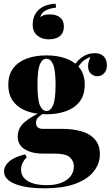

<svg xmlns="http://www.w3.org/2000/svg" viewBox="-20 -832 599 1040"><path d="M244 -619Q206 -619 181.5 -640Q157 -661 157 -698Q157 -746 187.5 -777Q218 -808 281 -812L284 -791Q245 -786 224 -773.5Q203 -761 198 -739Q206 -746 217.5 -750Q229 -754 249 -754Q285 -754 305.5 -737.5Q326 -721 326 -688Q326 -655 305 -637Q284 -619 244 -619ZM219 188Q154 188 105 177.5Q56 167 29 146.5Q2 126 2 97Q2 67 30 42.5Q58 18 116 4L125 20Q108 37 101 53.5Q94 70 94 86Q94 127 131 149Q168 171 233 171Q278 171 311 158.5Q344 146 362 123Q380 100 380 69Q380 40 358.5 20Q337 0 272 0H214Q171 0 140 -11Q109 -22 92.5 -42Q76 -62 76 -92Q76 -137 111 -168.5Q146 -200 208 -227L217 -219Q202 -210 188.5 -198Q175 -186 175 -166Q175 -134 213 -134H316Q376 -134 422 -120.5Q468 -107 494.5 -76.5Q521 -46 521 3Q521 53 489 95Q457 137 390.5 162.5Q324 188 219 188ZM232 -213Q172 -213 125.5 -230Q79 -247 52 -282.5Q25 -318 25 -373Q25 -428 52 -463Q79 -498 125.5 -515Q172 -532 232 -532Q291 -532 338 -515Q385 -498 412 -463Q439 -428 439 -373Q439 -318 412 -282.5Q385 -247 338 -230Q291 -213 232 -213ZM232 -231Q254 -231 267.5 -262Q281 -293 281 -373Q281 -453 267.5 -483.5Q254 -514 232 -514Q209 -514 196 -483.5Q183 -453 183 -373Q183 -293 196 -262Q209 -231 232 -231ZM391 -445 370 -452Q386 -493 419.5 -518.5Q453 -544 493 -544Q526 -544 542.5 -526Q559 -508 559 -479Q559 -450 543.5 -434.5Q528 -419 507 -419Q489 -419 474 -431.5Q459 -444 457 -469.5Q455 -495 475 -534L481 -528Q444 -515 424.5 -496Q405 -477 391 -445Z"/></svg>

Font: Playfair Display ExtraBold
Style: Regular
Weight: 800
Designer: Claus Eggers Sørensen
Foundry: Claus Eggers Sørensen
Version: Version 1.203